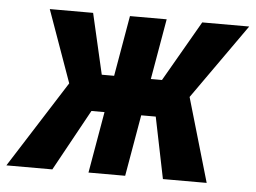

<svg xmlns="http://www.w3.org/2000/svg" viewBox="-72 -582 847 636"><g transform="rotate(5 351.5 -264.0)"><path d="M184.6 -204.1 68.8 -528.3H212.9L259.3 -326.7H347.7L310.1 -204.1ZM245.1 -221.2 123.5 0H-29.3L156.7 -292.5ZM457.5 -528.3 365.7 0H243.7L335.4 -528.3ZM731.9 -528.3 502.9 -204.1H373L377.9 -326.7H459.5L575.7 -528.3ZM491.2 0 444.3 -229.5 550.8 -294.9 636.7 0Z"/></g></svg>

Font: Roboto Condensed SemiBold
Style: Italic
Weight: 600
Italic angle: -12°
Designer: Christian Robertson
Foundry: Google
Version: Version 3.008; 2023